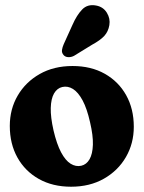

<svg xmlns="http://www.w3.org/2000/svg" viewBox="-20 -706 550 735"><path d="M257.7 -453.3Q328.5 -453.3 381.1 -423.6Q433.8 -393.9 463 -341.5Q492.2 -289.2 492.2 -220.6Q492.2 -156.8 462 -104.7Q431.8 -52.6 377.7 -21.9Q323.7 8.8 252 8.8Q181.6 8.8 128.7 -20.9Q75.9 -50.6 46.7 -103Q17.5 -155.4 17.5 -223.9Q17.5 -288.2 47.7 -340Q77.9 -391.9 131.9 -422.6Q186 -453.3 257.7 -453.3ZM291.1 -71.5Q311.1 -76.1 322.8 -96.3Q334.4 -116.5 335.6 -151.8Q336.7 -187.2 324.8 -237.8Q313 -290.4 296.2 -321.7Q279.3 -353 259.4 -365.4Q239.4 -377.7 218.6 -373Q198.6 -368.5 186.9 -348.3Q175.3 -328.1 174.3 -292.7Q173.4 -257.3 184.9 -206.7Q197.1 -154.5 213.8 -123Q230.5 -91.5 250.4 -79.2Q270.4 -66.9 291.1 -71.5ZM257.7 -611.4Q274 -648.5 294.6 -669.7Q315.1 -691 347.7 -684.9Q375.2 -679.9 389 -657.3Q402.9 -634.7 398.6 -609.6Q394.4 -584.8 378.9 -568.1Q363.5 -551.5 332.2 -534.6L263.7 -492.5Q253.3 -486.9 241.8 -487.2Q230.3 -487.5 223.5 -495.1Q215.7 -504 217.3 -514.8Q218.9 -525.7 224.1 -537.3Z"/></svg>

Font: Fraunces 144pt S100 Black
Style: Regular
Weight: 900
Version: Version 1.000